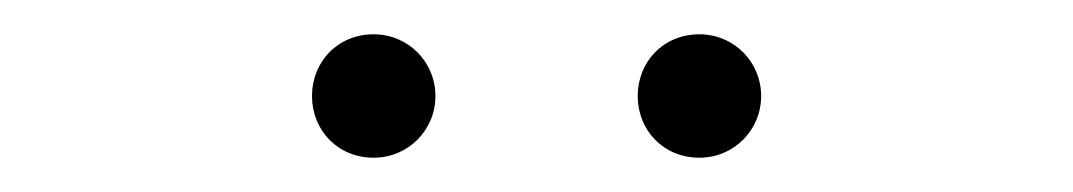

<svg xmlns="http://www.w3.org/2000/svg" viewBox="-20 -754 626 112"><path d="M198 -662C218 -662 234 -678 234 -698C234 -718 218 -734 198 -734C177 -734 162 -718 162 -698C162 -678 177 -662 198 -662ZM388 -662C408 -662 424 -678 424 -698C424 -718 408 -734 388 -734C367 -734 352 -718 352 -698C352 -678 367 -662 388 -662Z"/></svg>

Font: Noto Sans CJK HK Thin
Style: Regular
Weight: 100
Designer: Ryoko NISHIZUKA 西塚涼子 (kana, bopomofo & ideographs); Paul D. Hunt (Latin, Greek & Cyrillic); Sandoll Communications 산돌커뮤니
Foundry: Adobe
Version: Version 2.004;hotconv 1.0.118;makeotfexe 2.5.65603